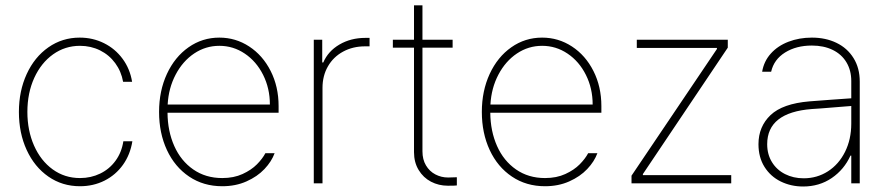

<svg xmlns="http://www.w3.org/2000/svg" viewBox="-20 -677 3278 709"><path d="M49.8 -263.7Q49.8 -340.8 78.6 -403.6Q107.4 -466.3 158.7 -502.2Q210 -538.1 274.4 -538.1Q322.8 -538.1 364 -517.6Q405.3 -497.1 432.6 -460Q460 -422.9 467.8 -375H434.6Q427.7 -413.6 405.5 -443.8Q383.3 -474.1 349.4 -491Q315.4 -507.8 275.4 -507.8Q220.2 -507.8 176 -476.3Q131.8 -444.8 106.4 -389.2Q81.1 -333.5 81.1 -263.7Q81.1 -195.3 105.7 -139.4Q130.4 -83.5 174.6 -51.5Q218.8 -19.5 275.4 -19.5Q315.9 -19.5 350.1 -36.1Q384.3 -52.7 406.7 -83.5Q429.2 -114.3 435.5 -155.3H468.8Q460.9 -106 434.1 -68.4Q407.2 -30.8 366 -10Q324.7 10.7 275.4 10.7Q210 10.7 158.7 -24.9Q107.4 -60.5 78.6 -123Q49.8 -185.5 49.8 -263.7Z M567.4 -263.7Q567.4 -341.3 596.4 -404.1Q625.5 -466.8 676.3 -502.4Q727.1 -538.1 790 -538.1Q850.1 -538.1 900.1 -505.4Q950.2 -472.7 979.5 -414.8Q1008.8 -356.9 1008.8 -285.2V-260.7H598.6Q599.1 -192.9 623.5 -137.9Q647.9 -83 693.6 -51.3Q739.3 -19.5 800.8 -19.5Q843.3 -19.5 875.7 -34.4Q908.2 -49.3 928.7 -70.1Q949.2 -90.8 960 -111.3H994.1Q982.9 -80.6 956.5 -52.7Q930.2 -24.9 890.1 -7.1Q850.1 10.7 800.8 10.7Q731.4 10.7 678.5 -24.9Q625.5 -60.5 596.4 -123Q567.4 -185.5 567.4 -263.7ZM976.6 -291Q976.6 -350.6 951.7 -400.4Q926.8 -450.2 884 -479Q841.3 -507.8 790 -507.8Q739.3 -507.8 697 -479.5Q654.8 -451.2 628.7 -401.6Q602.5 -352.1 599.1 -291Z M1138.7 -530.3H1169.9V-446.3H1173.8Q1191.4 -487.8 1233.4 -512.5Q1275.4 -537.1 1329.1 -537.1H1344.7V-505.9H1328.1Q1282.7 -505.9 1246.8 -486.3Q1210.9 -466.8 1190.9 -431.9Q1170.9 -397 1170.9 -352.5V0H1138.7Z M1651.4 -501H1540V-118.2Q1540 -87.9 1553 -66.2Q1565.9 -44.4 1587.6 -33Q1609.4 -21.5 1634.8 -21.5L1667 -22.5V7.8Q1660.2 8.8 1633.8 8.8Q1600.1 8.8 1571.5 -6.1Q1543 -21 1525.9 -49.3Q1508.8 -77.6 1508.8 -115.2V-501H1430.7V-530.3H1508.8V-657.2H1540V-530.3H1651.4Z M1759.3 -263.7Q1759.3 -341.3 1788.3 -404.1Q1817.4 -466.8 1868.2 -502.4Q1918.9 -538.1 1981.9 -538.1Q2042 -538.1 2092 -505.4Q2142.1 -472.7 2171.4 -414.8Q2200.7 -356.9 2200.7 -285.2V-260.7H1790.5Q1791 -192.9 1815.4 -137.9Q1839.8 -83 1885.5 -51.3Q1931.2 -19.5 1992.7 -19.5Q2035.2 -19.5 2067.6 -34.4Q2100.1 -49.3 2120.6 -70.1Q2141.1 -90.8 2151.9 -111.3H2186Q2174.8 -80.6 2148.4 -52.7Q2122.1 -24.9 2082 -7.1Q2042 10.7 1992.7 10.7Q1923.3 10.7 1870.4 -24.9Q1817.4 -60.5 1788.3 -123Q1759.3 -185.5 1759.3 -263.7ZM2168.5 -291Q2168.5 -350.6 2143.6 -400.4Q2118.7 -450.2 2075.9 -479Q2033.2 -507.8 1981.9 -507.8Q1931.2 -507.8 1888.9 -479.5Q1846.7 -451.2 1820.6 -401.6Q1794.4 -352.1 1791 -291Z M2312 -28.3 2627.4 -496.1V-500H2331.5V-530.3H2667.5V-501L2354 -34.2V-30.3H2680.2V0H2312Z M2969.2 -302.7Q3005.9 -305.7 3049.6 -308.8Q3093.3 -312 3123.5 -314V-377.9Q3123.5 -417 3105.7 -446.8Q3087.9 -476.6 3054.9 -492.7Q3022 -508.8 2978 -508.8Q2920.4 -508.8 2879.2 -483.2Q2837.9 -457.5 2827.6 -412.1H2794.4Q2800.8 -450.7 2826.4 -479.2Q2852.1 -507.8 2891.6 -522.9Q2931.2 -538.1 2978 -538.1Q3028.8 -538.1 3068.8 -518.8Q3108.9 -499.5 3131.8 -462.6Q3154.8 -425.8 3154.8 -376V0H3123.5V-102.5H3120.6Q3097.2 -50.8 3051.3 -19.5Q3005.4 11.7 2945.8 11.7Q2900.9 11.7 2863 -6.8Q2825.2 -25.4 2803 -60.8Q2780.8 -96.2 2780.8 -144.5Q2780.8 -209.5 2825.4 -252Q2870.1 -294.4 2969.2 -302.7ZM2947.8 -18.6Q2997.1 -18.6 3037.4 -44.4Q3077.6 -70.3 3100.6 -116.5Q3123.5 -162.6 3123.5 -220.7V-285.6L3080.6 -282.2Q2993.2 -274.9 2978 -274.4Q2813 -261.7 2813 -144.5Q2813 -106.9 2830.6 -78.4Q2848.1 -49.8 2878.9 -34.2Q2909.7 -18.6 2947.8 -18.6Z"/></svg>

Font: Pretendard GOV Thin
Style: Regular
Weight: 100
Designer: Base glyphs from Inter by Rasmus Andersson; Hangeul glyphs from Noto Sans CJK(Source Han Sans) by Jang Soo-young and Kan
Foundry: Kil Hyung-jin
Version: Version 1.309